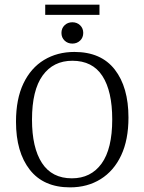

<svg xmlns="http://www.w3.org/2000/svg" viewBox="-20 -800 623 828"><path d="M282 8Q168 8 108.5 -68Q49 -144 49 -275Q49 -373 81 -440Q113 -507 170 -541.5Q227 -576 301 -576Q416 -576 475 -500Q534 -424 534 -293Q534 -197 502.5 -130Q471 -63 414 -27.5Q357 8 282 8ZM292 -538Q210 -538 164 -474.5Q118 -411 118 -284Q118 -163 161 -97Q204 -31 290 -31Q372 -31 418 -94.5Q464 -158 464 -285Q464 -407 421.5 -472.5Q379 -538 292 -538ZM292 -612Q272 -612 258.5 -625Q245 -638 245 -658Q245 -678 258.5 -691Q272 -704 292 -704Q312 -704 325.5 -691Q339 -678 339 -658Q339 -638 325.5 -625Q312 -612 292 -612ZM175 -780H409V-736H175Z"/></svg>

Font: Yrsa Light
Style: Regular
Weight: 300
Designer: Anna Giedrys (Yrsa+Rasa design), David Brezina (Yrsa art-direction, Rasa art-direction, design)
Foundry: Rosetta Type Foundry
Version: Version 2.004